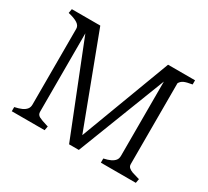

<svg xmlns="http://www.w3.org/2000/svg" viewBox="-146 -983 1316 1216"><g transform="rotate(30 511.5 -375.0)"><path d="M211.8 -660.2V-86.8Q211.8 -65.5 230.2 -55.5Q248.8 -45.5 289.5 -33.5L300.5 -30.5L295 0H55V-30.5Q86.5 -37.2 106.1 -46.2Q125.8 -55.2 136.6 -68.5Q147.5 -81.8 147.5 -101.8V-656.5Q147.5 -678.8 124.8 -693.9Q102 -709 55.8 -719.5L61.2 -750H269.2L517.5 -92L764.8 -750H962.2V-719.5Q921.2 -712.8 903 -704.4Q884.8 -696 875 -678.2V-86.8Q875 -71.2 885.6 -61.8Q896.2 -52.2 913 -46.2Q929.8 -40.2 960.5 -32Q962.5 -31.2 964 -31.2Q965.5 -31.2 967.5 -30.5L962 0H706.5V-30.5Q737 -37.2 755.8 -46.2Q774.5 -55.2 784.9 -68.1Q795.2 -81 795.2 -101V-644.5L545.2 0H474Z"/></g></svg>

Font: TMT Limkin
Style: Regular
Weight: 400
Designer: Gabriel Drozdov
Version: Version 1.000;Glyphs 3.1.2 (3151)